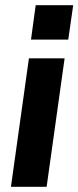

<svg xmlns="http://www.w3.org/2000/svg" viewBox="-20 -717 301 737"><path d="M22 0 91 -493H228L159 0ZM99 -565 117 -697H261L242 -565Z"/></svg>

Font: Hanken Grotesk ExtraBold
Style: Italic
Weight: 800
Italic angle: -8°
Designer: Alfredo Marco Pradil
Foundry: Hanken Design Co.
Version: Version 3.013